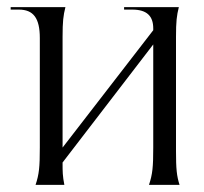

<svg xmlns="http://www.w3.org/2000/svg" viewBox="-20 -520 575 540"><path d="M80 0H161C156 -25 156 -39 156 -59V-63L411 -395V-105C411 -50 409 -30 399 0H485C477 -25 475 -45 475 -95V-416C475 -460 477 -476 483 -500H329V-493H352C393 -493 411 -475 411 -440V-435L156 -105V-416C156 -460 158 -476 164 -500H10V-493H33C74 -493 92 -469 92 -413V-105C92 -50 90 -30 80 0Z"/></svg>

Font: Sinistre
Style: Regular
Weight: 400
Designer: Jules Durand
Foundry: Collletttivo
Version: Version 69.420;Glyphs 3.2 (3217)